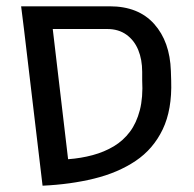

<svg xmlns="http://www.w3.org/2000/svg" viewBox="-20 -579 614 609"><path d="M115 10 56 -487 142 -532 196 -74Q237 -77 274 -87Q311 -97 341 -115Q371 -133 392 -161Q413 -189 423.5 -229.5Q434 -270 431 -325V-351Q431 -390 418.5 -420.5Q406 -451 381 -469Q356 -487 320 -487H56L47 -559H328Q419 -559 469 -503Q519 -447 522 -354L523 -323Q526 -231 496 -168.5Q466 -106 410 -68.5Q354 -31 278.5 -12.5Q203 6 115 10Z"/></svg>

Font: Assistant Medium
Style: Regular
Weight: 500
Designer: Hebrew By Ben Nathan, Latin by Paul Hunt
Version: Version 3.000